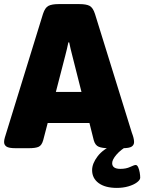

<svg xmlns="http://www.w3.org/2000/svg" viewBox="-30 -722 705 938"><path d="M46 2Q13 2 1.5 -6Q-10 -14 -10 -28Q-10 -38 -6.5 -49.5Q-3 -61 1 -74L180 -654Q190 -685 207 -693.5Q224 -702 256 -702H358Q391 -702 407.5 -693.5Q424 -685 434 -654L614 -74Q619 -61 622 -49.5Q625 -38 625 -28Q625 -14 613.5 -6Q602 2 568 2H499Q470 2 452.5 -5Q435 -12 428 -37L407 -121H203L181 -37Q174 -12 159 -5Q144 2 111 2ZM289 -451 243 -273H368L323 -451Q319 -467 315 -483Q311 -499 308 -515H304Q301 -499 297 -483Q293 -467 289 -451ZM541 196Q484 196 452 172.5Q420 149 420 109Q420 77 447 41.5Q474 6 529 -17L594 -10Q560 9 539 33.5Q518 58 518 75Q518 103 558 103Q586 103 606 93.5Q626 84 633 84Q640 84 645 95Q650 106 652.5 120.5Q655 135 655 146Q655 157 639 169Q623 181 597 188.5Q571 196 541 196Z"/></svg>

Font: Asap Black
Style: Regular
Weight: 900
Designer: Pablo Cosgaya
Foundry: Omnibus-Type
Version: Version 3.001; ttfautohint (v1.8.4.7-5d5b)